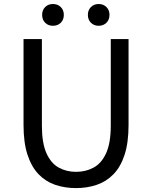

<svg xmlns="http://www.w3.org/2000/svg" viewBox="-20 -929 761 962"><path d="M360.8 13.4Q304.7 13.4 256.8 -2.9Q208.8 -19.2 173.2 -56.1Q137.7 -93 117.8 -153.8Q97.9 -214.5 97.9 -302.4V-733.4H189.9V-299.9Q189.9 -212.2 212.7 -161.4Q235.5 -110.5 274.3 -89.3Q313.1 -68 360.8 -68Q409.8 -68 449 -89.3Q488.3 -110.5 511.7 -161.4Q535 -212.2 535 -299.9V-733.4H624.1V-302.4Q624.1 -214.5 604.3 -153.8Q584.6 -93 548.6 -56.1Q512.7 -19.2 464.6 -2.9Q416.5 13.4 360.8 13.4ZM245.1 -799.8Q221.5 -799.8 206.3 -815Q191.1 -830.1 191.1 -854.6Q191.1 -878.6 206.3 -893.7Q221.5 -908.9 245.1 -908.9Q269.3 -908.9 284.5 -893.7Q299.8 -878.6 299.8 -854.6Q299.8 -830.1 284.5 -815Q269.3 -799.8 245.1 -799.8ZM474.6 -799.8Q451 -799.8 435.7 -815Q420.3 -830.1 420.3 -854.6Q420.3 -878.6 435.7 -893.7Q451 -908.9 474.6 -908.9Q497.8 -908.9 513.2 -893.7Q528.6 -878.6 528.6 -854.6Q528.6 -830.1 513.2 -815Q497.8 -799.8 474.6 -799.8Z"/></svg>

Font: Noto Sans SC Thin
Style: Regular
Weight: 100
Designer: Ryoko NISHIZUKA 西塚涼子 (kana, bopomofo & ideographs); Paul D. Hunt (Latin, Greek & Cyrillic); Sandoll Communications 산돌커뮤니
Foundry: Adobe
Version: Version 2.004-H2;hotconv 1.0.118;makeotfexe 2.5.65603